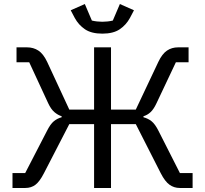

<svg xmlns="http://www.w3.org/2000/svg" viewBox="-20 -933 1018 953"><path d="M42 0V-74H105L213 -283Q230 -317 247 -331Q264 -345 286 -351V-356Q267 -362 250 -376.5Q233 -391 219 -421L125 -624H62V-698H114Q146 -698 170.5 -682Q195 -666 214 -626L324 -389H447V-698H531V-389H654L766 -626Q785 -666 809 -682Q833 -698 864 -698H916V-624H853L757 -421Q743 -391 727.5 -376.5Q712 -362 692 -356V-351Q715 -345 732.5 -331Q750 -317 767 -283L873 -74H936V0H872Q844 0 821.5 -16Q799 -32 778 -73L654 -317H531V0H447V-317H324L198 -73Q177 -32 156 -16Q135 0 106 0ZM488 -766Q434 -766 402 -787.5Q370 -809 351 -844L331 -882L401 -913L436 -831Q448 -828 462 -826.5Q476 -825 488 -825Q500 -825 514 -826.5Q528 -828 540 -831L575 -913L645 -882L625 -844Q606 -809 574 -787.5Q542 -766 488 -766Z"/></svg>

Font: IBM Plex Sans Var
Style: Regular
Weight: 400
Designer: Mike Abbink, Paul van der Laan, Pieter van Rosmalen
Foundry: Bold Monday
Version: Version 3.000